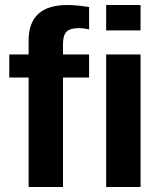

<svg xmlns="http://www.w3.org/2000/svg" viewBox="-20 -745 651 765"><path d="M540 -624H403V-725H540ZM540 0H403V-528H540ZM335 -436H231V0H94V-436H17V-528H94V-583Q94 -725 248 -725Q284 -725 335 -717V-628Q313 -633 295 -633Q260 -633 245.5 -619Q231 -605 231 -570V-528H335Z"/></svg>

Font: Libra Sans
Style: Bold
Weight: 700
Foundry: Context Ltd
Version: Version 1.000